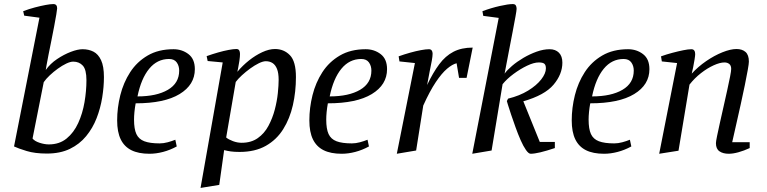

<svg xmlns="http://www.w3.org/2000/svg" viewBox="-20 -747 3769 944"><path d="M210 8Q152 8 111 -4.5Q70 -17 49 -27L174 -660L99 -670L94 -692Q123 -703 151.5 -710.5Q180 -718 204 -722.5Q228 -727 242 -727Q252 -727 256.5 -721.5Q261 -716 261 -706Q261 -701 257 -677Q253 -653 246.5 -618.5Q240 -584 232.5 -547Q225 -510 218.5 -477.5Q212 -445 208.5 -424.5Q205 -404 205 -403Q227 -434 260.5 -456.5Q294 -479 328 -492Q362 -505 386 -505Q416 -505 439.5 -493Q463 -481 477 -451Q491 -421 491 -368Q491 -320 482.5 -267.5Q474 -215 455 -166Q436 -117 403.5 -77.5Q371 -38 323.5 -15Q276 8 210 8ZM220 -37Q272 -37 307.5 -66Q343 -95 364.5 -142Q386 -189 395.5 -244.5Q405 -300 405 -353Q405 -405 387 -424.5Q369 -444 340 -444Q326 -444 306 -434.5Q286 -425 264.5 -409.5Q243 -394 224.5 -376.5Q206 -359 195 -343L140 -66Q150 -53 174.5 -45Q199 -37 220 -37Z M715 9Q661 9 626 -8.5Q591 -26 573.5 -62Q556 -98 556 -155Q556 -217 571.5 -279Q587 -341 620 -392Q653 -443 706 -474Q759 -505 833 -505Q875 -505 906.5 -481Q938 -457 938 -407Q938 -330 863 -284.5Q788 -239 647 -239Q643 -217 641 -196.5Q639 -176 639 -159Q639 -113 650.5 -88Q662 -63 689.5 -52.5Q717 -42 765 -42Q784 -42 804.5 -47.5Q825 -53 842 -60L849 -27Q816 -9 781.5 0Q747 9 715 9ZM656 -273Q750 -273 805.5 -305.5Q861 -338 861 -400Q861 -423 849 -440Q837 -457 811 -457Q753 -457 713.5 -409Q674 -361 656 -273Z M966 177 1075 -440 1001 -447 996 -471Q1024 -481 1052 -489Q1080 -497 1104 -501.5Q1128 -506 1142 -506Q1152 -506 1156 -499.5Q1160 -493 1160 -482Q1160 -469 1157 -448Q1154 -427 1150.5 -410.5Q1147 -394 1147 -394Q1173 -425 1204.5 -450Q1236 -475 1269.5 -490.5Q1303 -506 1332 -506Q1376 -506 1405.5 -475.5Q1435 -445 1435 -368Q1435 -296 1420 -230Q1405 -164 1372.5 -112Q1340 -60 1287 -30Q1234 0 1158 0Q1132 0 1114.5 -2.5Q1097 -5 1082 -9L1058 162ZM1168 -45Q1215 -45 1247.5 -68Q1280 -91 1300 -128.5Q1320 -166 1331 -208Q1342 -250 1346 -289Q1350 -328 1350 -354Q1350 -388 1342 -408Q1334 -428 1320 -437Q1306 -446 1287 -446Q1273 -446 1252.5 -436Q1232 -426 1210 -410Q1188 -394 1169 -376.5Q1150 -359 1139 -344L1092 -71Q1104 -61 1125.5 -53Q1147 -45 1168 -45Z M1660 9Q1606 9 1571 -8.5Q1536 -26 1518.5 -62Q1501 -98 1501 -155Q1501 -217 1516.5 -279Q1532 -341 1565 -392Q1598 -443 1651 -474Q1704 -505 1778 -505Q1820 -505 1851.5 -481Q1883 -457 1883 -407Q1883 -330 1808 -284.5Q1733 -239 1592 -239Q1588 -217 1586 -196.5Q1584 -176 1584 -159Q1584 -113 1595.5 -88Q1607 -63 1634.5 -52.5Q1662 -42 1710 -42Q1729 -42 1749.5 -47.5Q1770 -53 1787 -60L1794 -27Q1761 -9 1726.5 0Q1692 9 1660 9ZM1601 -273Q1695 -273 1750.5 -305.5Q1806 -338 1806 -400Q1806 -423 1794 -440Q1782 -457 1756 -457Q1698 -457 1658.5 -409Q1619 -361 1601 -273Z M1931 9 2020 -437 1944 -445 1940 -470Q1968 -480 1996.5 -488Q2025 -496 2049.5 -500.5Q2074 -505 2089 -505Q2098 -505 2102.5 -499Q2107 -493 2107 -483Q2107 -471 2103 -448.5Q2099 -426 2092.5 -395.5Q2086 -365 2080 -329Q2109 -390 2139.5 -431Q2170 -472 2209.5 -492.5Q2249 -513 2304 -513L2274 -364H2237L2225 -436Q2204 -431 2178 -409Q2152 -387 2122.5 -343Q2093 -299 2061 -228L2026 -7Z M2302 9 2432 -659 2356 -669 2352 -692Q2395 -708 2437 -717.5Q2479 -727 2501 -727Q2512 -727 2516 -720.5Q2520 -714 2520 -704Q2520 -696 2514.5 -666Q2509 -636 2500.5 -591Q2492 -546 2481.5 -492.5Q2471 -439 2461 -385Q2473 -402 2497.5 -423Q2522 -444 2553.5 -462.5Q2585 -481 2618.5 -493Q2652 -505 2682 -505Q2711 -505 2728 -488Q2745 -471 2745 -439Q2745 -382 2701.5 -330.5Q2658 -279 2553 -249L2634 -49H2708V-19Q2666 -5 2636.5 2Q2607 9 2589 9Q2579 9 2566 -9.5Q2553 -28 2540 -57.5Q2527 -87 2515 -120.5Q2503 -154 2493 -183.5Q2483 -213 2477.5 -231.5Q2472 -250 2472 -250L2478 -262Q2535 -276 2576.5 -301.5Q2618 -327 2641 -356.5Q2664 -386 2664 -411Q2664 -427 2656.5 -433.5Q2649 -440 2629 -440Q2605 -440 2571.5 -424Q2538 -408 2505 -383.5Q2472 -359 2451 -333L2397 -7Z M2950 9Q2896 9 2861 -8.5Q2826 -26 2808.5 -62Q2791 -98 2791 -155Q2791 -217 2806.5 -279Q2822 -341 2855 -392Q2888 -443 2941 -474Q2994 -505 3068 -505Q3110 -505 3141.5 -481Q3173 -457 3173 -407Q3173 -330 3098 -284.5Q3023 -239 2882 -239Q2878 -217 2876 -196.5Q2874 -176 2874 -159Q2874 -113 2885.5 -88Q2897 -63 2924.5 -52.5Q2952 -42 3000 -42Q3019 -42 3039.5 -47.5Q3060 -53 3077 -60L3084 -27Q3051 -9 3016.5 0Q2982 9 2950 9ZM2891 -273Q2985 -273 3040.5 -305.5Q3096 -338 3096 -400Q3096 -423 3084 -440Q3072 -457 3046 -457Q2988 -457 2948.5 -409Q2909 -361 2891 -273Z M3221 9 3309 -437 3234 -445 3230 -470Q3258 -480 3286.5 -487.5Q3315 -495 3339.5 -500Q3364 -505 3379 -505Q3389 -505 3393.5 -498.5Q3398 -492 3398 -481Q3398 -474 3395 -455Q3392 -436 3388 -416Q3384 -396 3381 -385Q3412 -419 3452 -446.5Q3492 -474 3532 -490Q3572 -506 3601 -506Q3629 -506 3645.5 -491.5Q3662 -477 3662 -444Q3662 -434 3656.5 -403Q3651 -372 3642 -328Q3633 -284 3622 -234.5Q3611 -185 3600 -136.5Q3589 -88 3580 -48H3666V-19Q3638 -6 3611 1.5Q3584 9 3563 9Q3535 9 3517.5 -3Q3500 -15 3500 -43Q3500 -51 3505.5 -78Q3511 -105 3519.5 -143Q3528 -181 3537.5 -223Q3547 -265 3555.5 -303.5Q3564 -342 3569.5 -370Q3575 -398 3575 -408Q3575 -425 3565.5 -432.5Q3556 -440 3542 -440Q3520 -440 3489 -426Q3458 -412 3426.5 -387.5Q3395 -363 3370 -331L3316 -6Z"/></svg>

Font: Manuale
Style: Italic
Weight: 400
Italic angle: -11°
Designer: Eduardo Tunni / Pablo Cosgaya
Foundry: Eduardo Tunni / Pablo Cosgaya
Version: Version 1.002